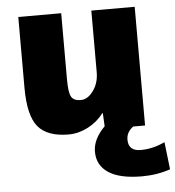

<svg xmlns="http://www.w3.org/2000/svg" viewBox="-53 -569 765 838"><g transform="rotate(-5 330.0 -150.0)"><path d="M387 -70Q359 -33 317.5 -11.5Q276 10 233 10Q139 10 98.5 -39Q58 -88 58 -210V-520H246V-230Q246 -172 257 -153.5Q268 -135 298 -135Q329 -135 353.5 -169Q378 -203 378 -250V-520H568V0H516Q486 22 486 55Q486 105 540 105Q593 105 646 80L660 200Q602 220 536 220Q439 220 389.5 187.5Q340 155 340 95Q340 40 392 -12L389 -70Z"/></g></svg>

Font: Mplus 1p Black
Style: Regular
Weight: 900
Version: Version 1.061